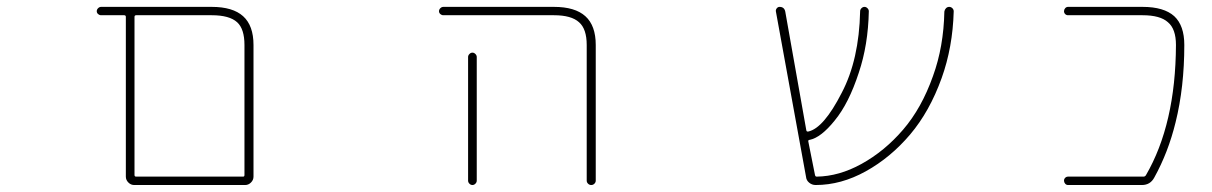

<svg xmlns="http://www.w3.org/2000/svg" viewBox="-20 -564 3540 561"><path d="M372.1 -23.4Q362.3 -23.4 355 -30.8Q347.7 -38.1 347.7 -47.9V-514.6Q347.7 -519.5 342.8 -519.5H275.4Q270.5 -519.5 266.6 -522.9Q262.7 -526.4 262.7 -531.2Q262.7 -536.1 266.6 -540Q270.5 -543.9 275.4 -543.9H598.6Q660.2 -543.9 690.4 -516.6Q720.7 -489.3 720.7 -432.6V-47.9Q720.7 -38.1 713.4 -30.8Q706.1 -23.4 696.3 -23.4ZM373 -52.7Q373 -47.9 377.9 -47.9H690.4Q694.3 -47.9 694.3 -52.7V-432.6Q694.3 -479.5 672.9 -499Q650.4 -519.5 598.6 -519.5H377.9Q373 -519.5 373 -514.6Z M1694.3 -36.1V-432.6Q1694.3 -479.5 1671.9 -499Q1649.4 -519.5 1598.6 -519.5H1275.4Q1270.5 -519.5 1266.6 -522.9Q1262.7 -526.4 1262.7 -531.2Q1262.7 -536.1 1266.6 -540Q1270.5 -543.9 1275.4 -543.9H1598.6Q1660.2 -543.9 1690.4 -516.6Q1720.7 -489.3 1720.7 -432.6V-36.1Q1720.7 -31.2 1716.8 -27.3Q1712.9 -23.4 1707.5 -23.4Q1702.1 -23.4 1698.2 -27.3Q1694.3 -31.2 1694.3 -36.1ZM1347.7 -36.1V-397.5Q1347.7 -402.3 1351.6 -406.2Q1355.5 -410.2 1360.4 -410.2Q1365.2 -410.2 1369.1 -406.2Q1373 -402.3 1373 -397.5V-36.1Q1373 -31.2 1369.1 -27.3Q1365.2 -23.4 1360.4 -23.4Q1355.5 -23.4 1351.6 -27.3Q1347.7 -31.2 1347.7 -36.1Z M2363.3 -23.4Q2352.5 -23.4 2344.2 -30.3Q2335.9 -37.1 2335 -47.9L2247.1 -530.3Q2246.1 -535.2 2249.5 -539.6Q2252.9 -543.9 2257.8 -543.9Q2271.5 -543.9 2274.4 -530.3L2335.9 -183.6Q2336.9 -178.7 2340.8 -179.7H2341.8Q2386.7 -189.5 2439.5 -293Q2490.2 -389.6 2493.2 -531.2Q2493.2 -536.1 2497.1 -540Q2501 -543.9 2505.9 -543.9Q2510.7 -543.9 2514.6 -540Q2518.6 -536.1 2518.6 -531.2Q2516.6 -432.6 2489.3 -351.6Q2460 -261.7 2418.9 -211.9Q2378.9 -162.1 2345.7 -155.3H2344.7Q2340.8 -154.3 2341.8 -150.4L2361.3 -52.7Q2362.3 -47.9 2366.2 -47.9Q2431.6 -48.8 2497.1 -85Q2564.5 -122.1 2618.7 -185.1Q2672.9 -248 2706.1 -341.8Q2737.3 -427.7 2739.3 -530.3Q2740.2 -536.1 2744.1 -540Q2748 -543.9 2753.4 -543.9Q2758.8 -543.9 2762.7 -540Q2766.6 -536.1 2766.6 -531.2Q2766.6 -530.3 2766.6 -530.3Q2763.7 -425.8 2731.4 -335.9Q2696.3 -238.3 2639.2 -170.9Q2582 -103.5 2509.8 -63.5Q2437.5 -23.4 2363.3 -23.4Z M3100.6 -23.4Q3095.7 -23.4 3092.3 -27.3Q3088.9 -31.2 3088.9 -36.1Q3088.9 -41 3092.3 -44.4Q3095.7 -47.9 3100.6 -47.9H3321.3Q3325.2 -47.9 3328.1 -51.8Q3415 -201.2 3416 -432.6Q3416 -479.5 3392.6 -499Q3370.1 -519.5 3318.4 -519.5H3100.6Q3095.7 -519.5 3092.3 -522.9Q3088.9 -526.4 3088.9 -531.2Q3088.9 -536.1 3092.3 -540Q3095.7 -543.9 3100.6 -543.9H3318.4Q3380.9 -543.9 3411.1 -516.6Q3440.4 -489.3 3440.4 -432.6Q3440.4 -309.6 3415 -207Q3393.6 -119.1 3352.5 -44.9Q3340.8 -23.4 3316.4 -23.4Z"/></svg>

Font: Rounded-X Mgen+ 2m thin
Style: Regular
Weight: 100
Designer: [Source Han Sans]
Ryoko NISHIZUKA  (kana & ideographs); Paul D. Hunt (Latin, Greek & Cyrillic); Wenlong ZHANG  (bopomofo
Version: Version 1.059.20150602